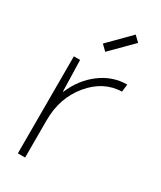

<svg xmlns="http://www.w3.org/2000/svg" viewBox="-173 -733 668 795"><g transform="rotate(30 160.5 -335.0)"><path d="M304.2 -473.1 299.8 -437Q212.4 -434.6 150.6 -359.6Q88.9 -284.7 88.9 -179.2V0H54.2V-463.9H84L87.9 -314.9H89.8Q120.1 -386.7 177.7 -429.9Q235.4 -473.1 304.2 -473.1ZM157.2 -544.9 131.8 -569.8 231 -669.9 256.8 -645Z"/></g></svg>

Font: RawengulkSans
Style: Regular
Weight: 500
Designer: gluk (gluksza@wp.pl)
Foundry: gluk (gluksza@wp.pl)
Version: Version 0.94